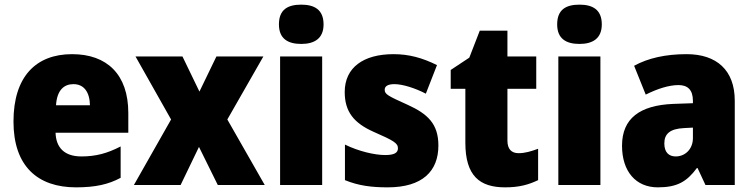

<svg xmlns="http://www.w3.org/2000/svg" viewBox="-20 -796 3240 826"><path d="M290 -563C135 -563 38 -467 38 -273C38 -81 142 10 307 10C391 10 447 -3 499 -31V-166C441 -136 392 -123 330 -123C257 -123 221 -161 219 -225H532V-310C532 -476 440 -563 290 -563ZM296 -434C341 -434 366 -400 367 -343H221C225 -408 255 -434 296 -434Z M716 -282 556 0H757L836 -164L917 0H1119L958 -282L1113 -553H911L838 -402L765 -553H563Z M1276 -776C1218 -776 1180 -755 1180 -691C1180 -629 1219 -607 1276 -607C1331 -607 1372 -629 1372 -691C1372 -755 1332 -776 1276 -776ZM1366 -553H1185V0H1366Z M1866 -170C1866 -263 1820 -306 1734 -345C1650 -383 1635 -390 1635 -410C1635 -426 1650 -434 1677 -434C1712 -434 1766 -417 1812 -393L1860 -516C1797 -547 1740 -563 1673 -563C1544 -563 1463 -506 1463 -400C1463 -314 1504 -266 1587 -229C1674 -191 1692 -180 1692 -158C1692 -138 1675 -129 1637 -129C1592 -129 1523 -145 1464 -174V-21C1523 3 1578 10 1648 10C1798 10 1866 -60 1866 -170Z M2211 -137C2180 -137 2163 -155 2163 -191V-414H2287V-553H2163V-664H2044L1999 -548L1919 -495V-414H1982V-182C1982 -39 2044 10 2153 10C2215 10 2255 -2 2295 -21V-156C2265 -145 2239 -137 2211 -137Z M2473 -776C2415 -776 2377 -755 2377 -691C2377 -629 2416 -607 2473 -607C2528 -607 2569 -629 2569 -691C2569 -755 2529 -776 2473 -776ZM2563 -553H2382V0H2563Z M2934 -563C2843 -563 2768 -546 2708 -513L2758 -389C2810 -415 2859 -430 2899 -430C2938 -430 2961 -410 2961 -362V-352L2876 -349C2733 -343 2656 -287 2656 -169C2656 -59 2715 10 2810 10C2894 10 2935 -15 2978 -73H2981L3015 0H3141V-363C3141 -494 3063 -563 2934 -563ZM2923 -245 2961 -247V-202C2961 -155 2928 -123 2887 -123C2857 -123 2838 -141 2838 -179C2838 -220 2862 -242 2923 -245Z"/></svg>

Font: Noto Sans Telugu SemiCondensed Black
Style: Regular
Weight: 900
Width: 4
Designer: Jelle Bosma - Monotype Design Team
Foundry: Monotype Imaging Inc.
Version: Version 2.005